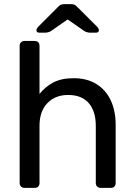

<svg xmlns="http://www.w3.org/2000/svg" viewBox="-20 -908 649 928"><path d="M98 0Q88 0 81.5 -6.5Q75 -13 75 -23V-687Q75 -697 81.5 -703.5Q88 -710 98 -710H148Q159 -710 165 -703.5Q171 -697 171 -687V-454Q198 -488 237 -509Q276 -530 336 -530Q401 -530 446.5 -501.5Q492 -473 515.5 -422.5Q539 -372 539 -305V-23Q539 -13 533 -6.5Q527 0 516 0H466Q456 0 449.5 -6.5Q443 -13 443 -23V-300Q443 -370 409 -409.5Q375 -449 309 -449Q247 -449 209 -409.5Q171 -370 171 -300V-23Q171 -13 165 -6.5Q159 0 148 0ZM171 -750Q156 -750 156 -762Q156 -770 167 -781L259 -873Q269 -884 276.5 -886Q284 -888 292 -888H322Q331 -888 338 -886Q345 -884 355 -873L447 -781Q458 -770 458 -762Q458 -750 443 -750H417Q410 -750 402 -752Q394 -754 389 -757L307 -814L225 -757Q220 -754 212 -752Q204 -750 197 -750Z"/></svg>

Font: RubikRegular
Style: Regular
Weight: 400
Designer: Hubert and Fischer
Foundry: Hubert and Fischer
Version: Version 2.300;gftools[0.9.30]